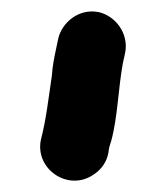

<svg xmlns="http://www.w3.org/2000/svg" viewBox="-20 -728 288 333"><path d="M142 -425C156 -434 165 -447 168 -463C169 -472 170 -475 173 -484C184 -524 185 -574 193 -618L197 -636C204 -671 179 -701 151 -707C116 -714 87 -688 81 -661L77 -642C74 -628 71 -613 70 -597C64 -557 60 -520 51 -486C40 -435 98 -395 142 -425Z"/></svg>

Font: Electronic
Style: Nord
Weight: 900
Version: Version 1.011